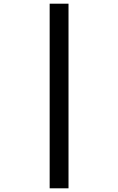

<svg xmlns="http://www.w3.org/2000/svg" viewBox="-20 -770 640 1040"><path d="M249 250V-750H351.1V250Z"/></svg>

Font: Office Code Pro Medium
Style: Regular
Weight: 500
Designer: Nathan Rutzky & Paul D. Hunt
Foundry: Adobe Systems Incorporated
Version: Version 1.004;PS 001.004;hotconv 1.0.70;makeotf.lib2.5.58329